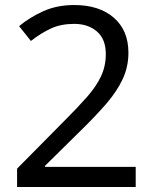

<svg xmlns="http://www.w3.org/2000/svg" viewBox="-20 -744 612 764"><path d="M520 0H48V-73L235 -262Q289 -316 326 -358Q363 -400 382 -440.5Q401 -481 401 -529Q401 -588 366 -618.5Q331 -649 275 -649Q223 -649 183.5 -631Q144 -613 103 -581L56 -640Q98 -675 152.5 -699.5Q207 -724 275 -724Q375 -724 433 -673.5Q491 -623 491 -534Q491 -478 468 -429Q445 -380 404 -332.5Q363 -285 308 -231L159 -84V-80H520Z"/></svg>

Font: Noto Sans Grantha
Style: Regular
Weight: 400
Designer: Monotype Design Team
Foundry: Monotype Imaging Inc.
Version: Version 2.003; ttfautohint (v1.8.4.7-5d5b)